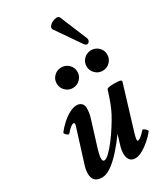

<svg xmlns="http://www.w3.org/2000/svg" viewBox="-224 -992 934 1092"><g transform="rotate(-30 242.5 -446.0)"><path d="M111 13Q50 13 50 -47Q50 -72 60 -102L127 -316Q133 -336 122 -336Q115 -336 103 -327Q91 -318 72 -296Q69 -293 61.5 -297.5Q54 -302 49 -309Q44 -316 47 -320Q62 -340 86 -362.5Q110 -385 137.5 -400.5Q165 -416 189 -416Q208 -416 220 -404.5Q232 -393 232 -371Q232 -360 230 -344.5Q228 -329 220 -304L176 -162Q158 -105 158 -85Q158 -65 169 -65Q183 -65 204.5 -86Q226 -107 250.5 -139Q275 -171 297.5 -206.5Q320 -242 335 -270Q348 -294 361 -328Q374 -362 387 -405Q390 -416 433 -416Q461 -416 472 -413.5Q483 -411 483 -403L396 -117Q388 -90 387 -78.5Q386 -67 392 -67Q399 -67 411 -76Q423 -85 443 -107Q446 -110 454 -105Q462 -100 467.5 -93Q473 -86 470 -82Q454 -61 429 -39Q404 -17 377.5 -2Q351 13 330 13Q305 13 293.5 -3Q282 -19 282 -43Q282 -55 284 -68Q286 -81 295 -110L310 -159Q277 -113 242 -74Q207 -35 173.5 -11Q140 13 111 13ZM221 -511Q193 -511 173 -531Q153 -551 153 -579Q153 -607 173 -626.5Q193 -646 221 -646Q249 -646 269 -626.5Q289 -607 289 -579Q289 -551 269 -531Q249 -511 221 -511ZM417 -511Q389 -511 369 -531Q349 -551 349 -579Q349 -607 369 -626.5Q389 -646 417 -646Q445 -646 465 -626.5Q485 -607 485 -579Q485 -551 465 -531Q445 -511 417 -511ZM431 -718Q436 -707 431 -697Q426 -687 416 -686Q406 -685 396 -700L289 -855Q281 -866 288.5 -877.5Q296 -889 311 -896.5Q326 -904 340 -904.5Q354 -905 358 -894Z"/></g></svg>

Font: Junicode
Style: Bold Italic
Weight: 700
Italic angle: -11°
Designer: Peter S. Baker
Version: Version 2.100; ttfautohint (v1.8.4)